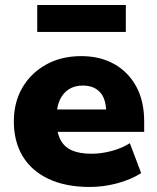

<svg xmlns="http://www.w3.org/2000/svg" viewBox="-20 -732 624 763"><path d="M337 11Q241 11 173 -21Q105 -53 70 -111.5Q35 -170 35 -249Q35 -325 68.5 -383Q102 -441 162.5 -475Q223 -509 303 -509Q377 -509 433 -478Q489 -447 521 -389Q553 -331 553 -249V-208H186V-297H416L402 -284Q402 -339 377.5 -365.5Q353 -392 309 -392Q277 -392 254 -377.5Q231 -363 218 -335.5Q205 -308 205 -267V-254Q205 -206 220 -177Q235 -148 265.5 -134.5Q296 -121 344 -121Q382 -121 423.5 -132Q465 -143 496 -163L541 -44Q500 -18 445.5 -3.5Q391 11 337 11ZM128 -605V-712H480V-605Z"/></svg>

Font: Nunito Sans 10pt Black
Style: Regular
Weight: 900
Designer: Vernon Adams
Foundry: Vernon Adams
Version: Version 3.101;gftools[0.9.27]